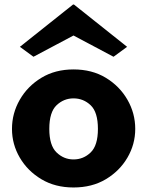

<svg xmlns="http://www.w3.org/2000/svg" viewBox="-20 -817 626 849"><path d="M305 12Q224 12 163 -24.5Q102 -61 67.5 -120Q33 -179 33 -247Q33 -316 67.5 -376Q102 -436 163 -473Q224 -510 305 -510Q387 -510 448 -473Q509 -436 543.5 -376Q578 -316 578 -247Q578 -179 543.5 -120Q509 -61 448 -24.5Q387 12 305 12ZM305 -112Q349 -112 381 -143Q413 -174 413 -247Q413 -321 381 -351.5Q349 -382 305 -382Q262 -382 230 -351.5Q198 -321 198 -247Q198 -174 230 -143Q262 -112 305 -112ZM128 -566 68 -610 303 -797H307L542 -610L482 -566L305 -660Z"/></svg>

Font: Panamera Black
Style: Regular
Weight: 900
Designer: Bastien Sozeau
Foundry: NBR — Bastien Sozeau
Version: Version 3.002; ttfautohint (v1.8.4.7-5d5b);gftools[0.9.33]